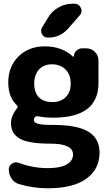

<svg xmlns="http://www.w3.org/2000/svg" viewBox="-20 -806 578 1033"><path d="M164.1 -356.4Q164.1 -307.6 189.5 -282.2Q214.8 -256.8 262.7 -256.8Q306.6 -256.8 333.5 -283.2Q360.4 -309.6 360.4 -356.4Q360.4 -405.3 332 -432.6Q303.7 -460 259.8 -460Q215.8 -460 189.9 -432.1Q164.1 -404.3 164.1 -356.4ZM515.6 14.6Q515.6 104.5 444.3 155.8Q373 207 237.3 207Q158.2 207 83 184.6Q57.6 177.7 42.5 155.3Q27.3 132.8 27.3 105.5Q27.3 85 44.9 74.2Q55.7 67.4 66.4 67.4Q74.2 67.4 82 70.3Q157.2 98.6 237.3 98.6Q304.7 98.6 338.9 78.6Q373 58.6 373 25.4Q373 -33.2 251 -33.2Q249 -33.2 247.1 -33.2Q133.8 -33.2 86.4 -60.1Q39.1 -86.9 39.1 -143.6Q39.1 -182.6 72.3 -224.6Q78.1 -232.4 71.3 -239.3Q24.4 -283.2 24.4 -362.3Q24.4 -448.2 79.6 -502.4Q134.8 -556.6 220.7 -556.6Q314.5 -556.6 373 -501Q374 -500 375.5 -501Q377 -502 377 -502.9Q377.9 -520.5 391.1 -533.2Q404.3 -545.9 421.9 -545.9H444.3Q471.7 -545.9 490.7 -526.9Q509.8 -507.8 509.8 -480.5V-359.4Q509.8 -172.9 266.6 -172.9Q218.8 -172.9 183.6 -180.7Q172.9 -182.6 167.5 -175.3Q162.1 -168 162.1 -160.2Q162.1 -147.5 182.1 -140.6Q202.1 -133.8 266.6 -133.8Q396.5 -133.8 456.1 -97.2Q515.6 -60.5 515.6 14.6ZM240.2 -713.9Q260.7 -747.1 295.9 -766.6Q331.1 -786.1 370.1 -786.1H379.9Q404.3 -786.1 415 -763.7Q418.9 -754.9 418.9 -747.1Q418.9 -733.4 408.2 -722.7L347.7 -653.3Q303.7 -603.5 238.3 -603.5Q215.8 -603.5 206.1 -622.1Q201.2 -631.8 201.2 -640.6Q201.2 -650.4 207 -659.2Z"/></svg>

Font: Gen Jyuu GothicX Bold
Style: Bold
Weight: 700
Designer: Ryoko NISHIZUKA (kana &amp; ideographs); Paul D. Hunt (Latin, Greek &amp; Cyrillic); Wenlong ZHANG (bopomofo); Sandoll C
Version: Version 1.058.20140828